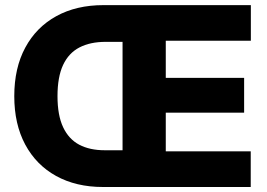

<svg xmlns="http://www.w3.org/2000/svg" viewBox="-20 -748 1068 768"><path d="M392.1 0Q284.2 0 204.3 -44.2Q124.5 -88.4 80.8 -169.9Q37.1 -251.5 37.1 -363.3Q37.1 -476.1 81.1 -557.6Q125 -639.2 205.1 -683.3Q285.2 -727.5 394 -727.5H569.8V-580.6H402.8Q340.8 -580.6 297.9 -558.3Q254.9 -536.1 232.4 -488.3Q210 -440.4 210 -363.3Q210 -287.1 232.4 -239.3Q254.9 -191.4 296.9 -169.2Q338.9 -147 398.9 -147H567.4V0ZM470.2 0V-727.5H983.4V-585H643.1V-436.5H956.5V-297.4H643.1V-142.6H982.9V0Z"/></svg>

Font: Inter 18pt ExtraBold
Style: Regular
Weight: 800
Designer: Rasmus Andersson
Foundry: rsms
Version: Version 4.001;git-66647c0bb